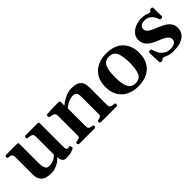

<svg xmlns="http://www.w3.org/2000/svg" viewBox="142 -1300 2116 2116"><g transform="rotate(-45 1200.0 -242.0)"><path d="M252 13.2Q209 13.2 173.3 2.2Q137.7 -8.8 116.5 -40Q95.2 -71.3 95.2 -131.8V-398.9Q95.2 -419.9 86.4 -429.4Q77.6 -439 65.2 -442.1Q52.7 -445.3 40.5 -446.3Q30.3 -447.3 26.6 -450.4Q22.9 -453.6 22.9 -464.4Q22.9 -469.7 27.3 -477.1Q31.7 -484.4 39.6 -484.4H212.4Q230.5 -484.4 230.5 -466.8V-161.6Q230.5 -134.3 235.4 -111.3Q240.2 -88.4 252.4 -74.2Q264.6 -60.1 287.6 -60.1Q331.5 -60.1 361.3 -74.2Q391.1 -88.4 415 -113.8V-398.9Q415 -419.9 404.1 -429.2Q393.1 -438.5 376.5 -441.7Q359.9 -444.8 344.2 -446.3Q334 -447.3 330.3 -450.4Q326.7 -453.6 326.7 -464.4Q326.7 -469.7 330.8 -477.1Q335 -484.4 343.3 -484.4H531.7Q549.8 -484.4 549.8 -466.8V-106.4Q549.8 -71.8 556.4 -62.5Q563 -53.2 570.8 -53.2Q577.6 -53.2 584 -54Q590.3 -54.7 595.7 -57.1Q604 -60.5 609.4 -48.3Q614.7 -36.1 614.7 -26.4Q614.7 -20 612.3 -18.1Q603.5 -11.2 572.3 0.5Q541 12.2 486.3 12.2Q459 12.2 445.1 -1Q431.2 -14.2 426.3 -33Q421.4 -51.8 420.9 -69.3Q407.2 -49.3 380.6 -30.3Q354 -11.2 320.3 1Q286.6 13.2 252 13.2Z M696.8 0Q688.5 0 684.3 -7.3Q680.2 -14.6 680.2 -20Q680.2 -36.1 696.3 -38.1Q714.4 -40.5 731.9 -46.9Q749.5 -53.2 749.5 -69.3V-379.9Q749.5 -410.2 736.3 -421.1Q723.1 -432.1 706.1 -434.1Q689 -436 676.8 -439.5Q671.9 -441.9 668.5 -445.8Q665 -449.7 665 -459Q665 -464.8 668 -472.7Q670.9 -480.5 676.8 -481Q738.3 -484.4 788.6 -485.6Q838.9 -486.8 864.3 -486.8Q868.2 -486.8 873 -482.9Q877.9 -479 878.9 -467.3V-412.6Q888.2 -422.9 917 -442.6Q945.8 -462.4 986.3 -478.8Q1026.9 -495.1 1071.3 -495.1Q1109.9 -495.1 1142.8 -484.6Q1175.8 -474.1 1196 -444.3Q1216.3 -414.6 1216.3 -356.9V-85.4Q1216.3 -62 1227.1 -52.7Q1237.8 -43.5 1252.7 -41.7Q1267.6 -40 1279.8 -38.1Q1288.1 -37.1 1292 -33.9Q1295.9 -30.8 1295.9 -20Q1295.9 -14.6 1291.7 -7.3Q1287.6 0 1279.3 0H1033.2Q1024.9 0 1020.8 -7.3Q1016.6 -14.6 1016.6 -20Q1016.6 -27.8 1019.5 -32.5Q1022.5 -37.1 1031.7 -38.1Q1047.4 -39.6 1063.7 -47.6Q1080.1 -55.7 1080.1 -69.3V-359.9Q1080.1 -370.6 1077.4 -386.2Q1074.7 -401.9 1062.3 -413.8Q1049.8 -425.8 1020.5 -425.8Q993.2 -425.8 966.3 -415.8Q939.5 -405.8 918 -391.6Q896.5 -377.4 883.8 -364.7V-85.4Q883.8 -54.2 900.9 -47.1Q918 -40 936 -38.1Q946.3 -37.1 950 -34.2Q953.6 -31.2 953.6 -20Q953.6 -14.6 949.5 -7.3Q945.3 0 937 0Z M1342.8 -240.2Q1342.8 -320.3 1376.2 -377.4Q1409.7 -434.6 1470 -464.8Q1530.3 -495.1 1611.8 -495.1Q1693.4 -495.1 1752.2 -464.8Q1811 -434.6 1842.8 -377.4Q1874.5 -320.3 1874.5 -240.2Q1874.5 -160.2 1842 -103.3Q1809.6 -46.4 1749.8 -16.1Q1689.9 14.2 1608.4 14.2Q1526.4 14.2 1467 -16.1Q1407.7 -46.4 1375.2 -103.3Q1342.8 -160.2 1342.8 -240.2ZM1494.1 -240.2Q1494.1 -142.1 1518.1 -87.2Q1542 -32.2 1609.9 -32.2Q1677.2 -32.2 1700.2 -87.2Q1723.1 -142.1 1723.1 -240.2Q1723.1 -338.4 1699.2 -393.3Q1675.3 -448.2 1607.9 -448.2Q1540 -448.2 1517.1 -393.1Q1494.1 -337.9 1494.1 -240.2Z M2153.3 14.2Q2112.8 14.2 2083.7 4.2Q2054.7 -5.9 2041.5 -11.7Q2029.8 -16.1 2022 -16.1Q2010.7 -16.1 2006.3 -12Q2002 -7.8 1997.3 -3.7Q1992.7 0.5 1981 0.5Q1971.7 0.5 1964.6 -3.7Q1957.5 -7.8 1957.5 -14.6Q1957.5 -23.4 1956.8 -42.7Q1956.1 -62 1955.1 -84.7Q1954.1 -107.4 1953.4 -127.4Q1952.6 -147.5 1952.6 -157.7Q1952.6 -168.9 1959.7 -173.8Q1966.8 -178.7 1975.1 -178.7Q1992.7 -178.7 1995.6 -168Q1998.5 -157.2 2003.7 -142.3Q2008.8 -127.4 2022.5 -99.6Q2031.2 -83.5 2048.1 -66.7Q2064.9 -49.8 2090.1 -38.6Q2115.2 -27.3 2147.5 -27.3Q2188.5 -27.3 2213.6 -42.5Q2238.8 -57.6 2238.8 -87.4Q2238.8 -111.8 2223.9 -129.2Q2209 -146.5 2178 -162.1Q2147 -177.7 2099.1 -195.8Q2067.4 -209 2036.9 -228.3Q2006.3 -247.6 1986.1 -277.3Q1965.8 -307.1 1965.8 -350.1Q1965.8 -393.1 1992.7 -425.8Q2019.5 -458.5 2063.5 -476.8Q2107.4 -495.1 2159.2 -495.1Q2205.6 -495.1 2232.9 -483.2Q2260.3 -471.2 2271.5 -471.2Q2282.2 -471.2 2283.9 -476.6Q2285.6 -481.9 2288.6 -487.3Q2291.5 -492.7 2297.6 -495.1Q2303.7 -497.6 2310.1 -497.6Q2319.3 -497.6 2326.7 -493.2Q2334 -488.8 2334 -480.5Q2334 -476.1 2333.3 -456.8Q2332.5 -437.5 2332.5 -415Q2332.5 -397.9 2334 -383.5Q2335.4 -369.1 2335.4 -359.4Q2335.4 -346.2 2328.6 -340.8Q2321.8 -335.4 2313 -335.4Q2296.9 -335.4 2293.9 -344.2Q2286.6 -364.7 2273.2 -390.1Q2259.8 -415.5 2234.1 -434.3Q2208.5 -453.1 2164.1 -453.1Q2145 -453.1 2127.7 -447.5Q2110.4 -441.9 2099.6 -429.2Q2088.9 -416.5 2088.9 -396Q2088.9 -362.3 2118.2 -341.6Q2147.5 -320.8 2200.7 -300.8Q2244.1 -284.7 2283 -263.7Q2321.8 -242.7 2345.9 -212.2Q2370.1 -181.6 2370.1 -136.7Q2370.1 -64.9 2314 -25.4Q2257.8 14.2 2153.3 14.2Z"/></g></svg>

Font: Gelasio SemiBold
Style: Regular
Weight: 600
Designer: Eben Sorkin
Foundry: Eben Sorkin
Version: Version 1.008